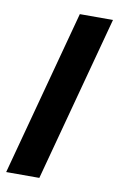

<svg xmlns="http://www.w3.org/2000/svg" viewBox="-75 -669 442 713"><g transform="rotate(10 146.0 -312.5)"><path d="M0 0H125Q152.8 -104 208.7 -312.3Q264.6 -520.5 292.5 -625H167.5Q139.6 -520.5 83.7 -312.3Q27.8 -104 0 0Z"/></g></svg>

Font: Faithful 32x
Style: Oblique
Weight: 400
Foundry: Faithful Resource Pack
Version: Version 1.0; January 27, 2023